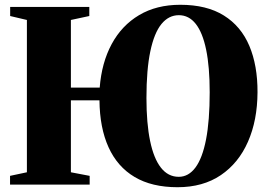

<svg xmlns="http://www.w3.org/2000/svg" viewBox="-20 -772 1124 803"><path d="M722.5 11Q615 11 543 -31.8Q471 -74.5 434 -156Q397 -237.5 396 -352.5H276.5V-51.5L355 -36.5V0H22V-36.5L92.5 -51.5V-688.5L22.5 -705V-743H353.5V-705L276.5 -688.5V-405.5H397Q405 -509.5 447 -587.5Q489 -665.5 561.8 -708.8Q634.5 -752 734 -752Q844.5 -752 916.2 -707.2Q988 -662.5 1022.8 -580.2Q1057.5 -498 1057 -386Q1056.5 -269 1017.2 -179.5Q978 -90 903.5 -39.5Q829 11 722.5 11ZM727.5 -32.5Q768.5 -32.5 797.5 -71.5Q826.5 -110.5 841.8 -189Q857 -267.5 857 -386Q857 -492 842.2 -563.8Q827.5 -635.5 798.8 -672Q770 -708.5 728 -708.5Q685.5 -708.5 655.2 -671.5Q625 -634.5 608.8 -557.8Q592.5 -481 592.5 -362Q592.5 -256 607.8 -182.5Q623 -109 653 -70.8Q683 -32.5 727.5 -32.5Z"/></svg>

Font: Merriweather 96pt Black
Style: Regular
Weight: 900
Version: Version 2.100